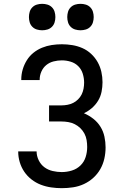

<svg xmlns="http://www.w3.org/2000/svg" viewBox="-20 -974 640 1002"><path d="M302 8Q275 8 247 4Q219 0 193 -10Q167 -20 144.5 -37.5Q122 -55 106.5 -78Q91 -101 83 -128Q75 -155 75 -183Q75 -184 75 -184Q75 -184 75 -184H171Q171 -184 171 -184Q171 -184 171 -184Q171 -160 182 -137.5Q193 -115 212 -101Q231 -87 255 -81.5Q279 -76 302 -76Q329 -76 355 -84Q381 -92 400 -110.5Q419 -129 427 -154.5Q435 -180 435 -207Q435 -225 432 -243Q429 -261 420.5 -277Q412 -293 399 -305.5Q386 -318 370 -326Q354 -334 336 -337Q318 -340 300 -340H236V-424H300Q316 -424 332 -427Q348 -430 362 -437Q376 -444 387.5 -455.5Q399 -467 406 -481Q413 -495 416 -511Q419 -527 419 -543Q419 -566 412 -589Q405 -612 388.5 -628.5Q372 -645 349 -652Q326 -659 303 -659Q281 -659 259.5 -653.5Q238 -648 221.5 -634.5Q205 -621 196 -600.5Q187 -580 187 -558Q187 -557 187 -556.5Q187 -556 187 -556H91Q91 -557 91 -557.5Q91 -558 91 -559Q91 -586 98.5 -611.5Q106 -637 120 -659.5Q134 -682 154.5 -698.5Q175 -715 199.5 -725Q224 -735 250 -739Q276 -743 303 -743Q330 -743 357.5 -738.5Q385 -734 410 -723Q435 -712 455.5 -693Q476 -674 489.5 -650Q503 -626 509 -599Q515 -572 515 -545Q515 -520 510 -495Q505 -470 492 -448.5Q479 -427 460 -410.5Q441 -394 418 -383Q444 -372 466.5 -354.5Q489 -337 504 -313Q519 -289 525 -261Q531 -233 531 -205Q531 -175 524.5 -146Q518 -117 503.5 -91.5Q489 -66 467 -46Q445 -26 418 -13.5Q391 -1 361.5 3.5Q332 8 302 8ZM400 -816Q386 -816 372.5 -820Q359 -824 349 -834Q339 -844 335 -857.5Q331 -871 331 -885Q331 -899 335 -912.5Q339 -926 349 -936Q359 -946 372.5 -950Q386 -954 400 -954Q414 -954 427.5 -950Q441 -946 451 -936Q461 -926 465 -912.5Q469 -899 469 -885Q469 -871 465 -857.5Q461 -844 451 -834Q441 -824 427.5 -820Q414 -816 400 -816ZM200 -816Q186 -816 172.5 -820Q159 -824 149 -834Q139 -844 135 -857.5Q131 -871 131 -885Q131 -899 135 -912.5Q139 -926 149 -936Q159 -946 172.5 -950Q186 -954 200 -954Q214 -954 227.5 -950Q241 -946 251 -936Q261 -926 265 -912.5Q269 -899 269 -885Q269 -871 265 -857.5Q261 -844 251 -834Q241 -824 227.5 -820Q214 -816 200 -816Z"/></svg>

Font: Iosevka Custom Medium Extended
Style: Regular
Weight: 500
Width: 7
Monospace: yes
Designer: Belleve Invis
Foundry: Belleve Invis
Version: Version 11.2.4; ttfautohint (v1.8.4)